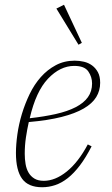

<svg xmlns="http://www.w3.org/2000/svg" viewBox="-20 -775 469 807"><path d="M157 12Q99 12 73 -23.5Q47 -59 47 -132Q47 -167 53 -210Q59 -253 72 -296Q85 -339 104.5 -379.5Q124 -420 151.5 -451Q179 -482 214.5 -501Q250 -520 294 -520Q314 -520 333 -515.5Q352 -511 367 -500Q382 -489 391.5 -471.5Q401 -454 401 -427Q401 -394 384.5 -367Q368 -340 332 -319Q296 -298 239 -283.5Q182 -269 101 -262Q94 -231 89 -197.5Q84 -164 84 -129Q84 -106 87.5 -85.5Q91 -65 100 -49.5Q109 -34 124.5 -24.5Q140 -15 164 -15Q212 -15 260.5 -54Q309 -93 349 -168L365 -160Q341 -113 316 -80Q291 -47 265 -26.5Q239 -6 212 3Q185 12 157 12ZM105 -278Q167 -285 215.5 -296Q264 -307 298 -324.5Q332 -342 349.5 -366.5Q367 -391 367 -424Q367 -452 351 -475Q335 -498 292 -498Q233 -498 182 -444.5Q131 -391 105 -278ZM217 -739 249 -755 324 -595 310 -587Z"/></svg>

Font: IBM Plex Serif ExtLt
Style: Italic
Weight: 200
Italic angle: -14°
Designer: Mike Abbink, Paul van der Laan, Pieter van Rosmalen
Foundry: Bold Monday
Version: Version 3.001